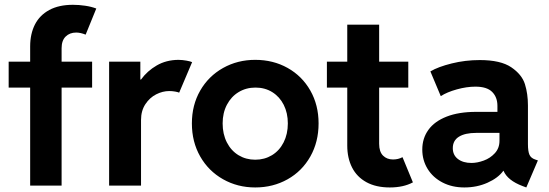

<svg xmlns="http://www.w3.org/2000/svg" viewBox="-20 -784 2319 811"><path d="M16.6 -523.4H107.4V-587.9Q107.4 -640.6 127.4 -680.2Q147.5 -719.7 188 -741.7Q228.5 -763.7 288.1 -763.7Q313.5 -763.7 339.8 -759.8Q366.2 -755.9 386.7 -748L341.8 -637.7Q319.8 -646.5 301.8 -646.5Q274.4 -646.5 257.3 -629.6Q240.2 -612.8 240.2 -580.1V-523.4H369.1V-414.1H240.2V0H107.4V-414.1H16.6Z M440.9 -523.4H572.8V-448.2H575.7Q602.1 -484.4 642.1 -507.6Q682.1 -530.8 733.9 -531.2Q752 -530.8 768.1 -527.8Q784.2 -524.9 791.5 -521.5L736.8 -392.6Q731.9 -395 720 -397.2Q708 -399.4 694.8 -399.4Q667 -399.4 639.6 -385.5Q612.3 -371.6 594 -343.8Q575.7 -315.9 575.7 -277.3V0H440.9Z M790.5 -262.7Q790.5 -340.3 825.7 -401.4Q860.8 -462.4 922.1 -496.8Q983.4 -531.2 1058.1 -531.2Q1133.8 -531.2 1194.8 -497.1Q1255.9 -462.9 1290.8 -401.6Q1325.7 -340.3 1325.7 -262.7Q1325.7 -184.6 1290.8 -122.8Q1255.9 -61 1194.6 -26.6Q1133.3 7.8 1058.1 7.8Q983.4 7.8 922.1 -26.9Q860.8 -61.5 825.7 -123Q790.5 -184.6 790.5 -262.7ZM1195.8 -262.7Q1195.8 -306.6 1178.5 -341.1Q1161.1 -375.5 1130.1 -394.8Q1099.1 -414.1 1059.1 -414.1Q1019.5 -414.1 988 -395Q956.5 -376 938.5 -341.6Q920.4 -307.1 920.4 -262.7Q920.4 -217.8 938.2 -182.6Q956.1 -147.5 987.5 -128.4Q1019 -109.4 1058.1 -109.4Q1097.2 -109.4 1128.7 -128.4Q1160.2 -147.5 1178 -182.6Q1195.8 -217.8 1195.8 -262.7Z M1446.8 -168.9V-414.1H1360.8V-523.4H1446.8V-679.7H1581.5V-523.4H1704.6V-414.1H1581.5V-176.8Q1581.5 -143.1 1597.9 -126.7Q1614.3 -110.4 1640.1 -110.4Q1662.1 -110.4 1680.2 -120.1L1724.1 -13.7Q1684.1 7.8 1626.5 7.8Q1568.4 7.8 1527.8 -14.4Q1487.3 -36.6 1467 -76.7Q1446.8 -116.7 1446.8 -168.9Z M1763.7 -152.3Q1763.7 -199.7 1789.6 -235.6Q1815.4 -271.5 1866.7 -291.5Q1918 -311.5 1991.2 -311.5H2081.1V-336.9Q2081.1 -373.5 2058.8 -395.8Q2036.6 -418 1988.3 -418Q1951.2 -418 1909.7 -406.5Q1868.2 -395 1841.8 -377.9L1797.9 -482.4Q1831.1 -502 1888.2 -516.1Q1945.3 -530.3 2006.8 -530.3Q2094.7 -530.3 2139.6 -499.8Q2184.6 -469.2 2197.3 -428.5Q2210 -387.7 2210 -338.9V-175.8Q2210 -145 2216.3 -130.6Q2222.7 -116.2 2240.2 -110.4L2252 -106.4L2203.1 7.8L2187.5 2Q2124 -22 2106.9 -62.5H2106Q2084 -32.2 2039.3 -12.2Q1994.6 7.8 1941.4 7.8Q1889.6 7.8 1849.1 -13.2Q1808.6 -34.2 1786.1 -70.8Q1763.7 -107.4 1763.7 -152.3ZM1971.7 -95.7Q1995.6 -95.7 2023.2 -105.7Q2050.8 -115.7 2070.3 -137Q2089.8 -158.2 2089.8 -189.5V-222.7H1992.2Q1944.3 -222.7 1918.5 -206.5Q1892.6 -190.4 1892.6 -158.2Q1892.6 -128.9 1914.3 -112.3Q1936 -95.7 1971.7 -95.7Z"/></svg>

Font: Reddit Sans Vanilla
Style: Bold
Weight: 700
Designer: Stephen Hutchings
Foundry: Reddit
Version: Version 1.013